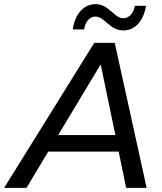

<svg xmlns="http://www.w3.org/2000/svg" viewBox="-74 -907 780 927"><path d="M387 -827C431 -827 456 -760 521 -760C578 -760 619 -805 631 -879H577C571 -844 550 -819 521 -819C477 -819 452 -887 388 -887C331 -887 289 -842 277 -765H332C338 -802 358 -827 387 -827ZM535 0H634L480 -700H381L-54 0H54L159 -175H499ZM207 -255 412 -596 483 -255Z"/></svg>

Font: AWKNG-Font Medium
Style: Italic
Weight: 500
Italic angle: -11.3°
Designer: Awakening Church
Foundry: Awakening Church
Version: Version 1.700;PS 001.700;hotconv 1.0.88;makeotf.lib2.5.64775